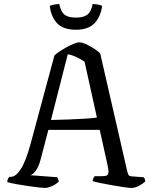

<svg xmlns="http://www.w3.org/2000/svg" viewBox="-20 -929 750 949"><path d="M202 0Q195 0 172 -2.5Q149 -5 118.5 -9.5Q88 -14 60 -19Q32 -24 16 -29Q16 -46 27 -55H34Q58 -55 83 -93.5Q108 -132 132 -221L249 -655Q257 -663 273.5 -674Q290 -685 309 -695.5Q328 -706 345.5 -713Q363 -720 372 -720Q384 -720 403.5 -711.5Q423 -703 443 -690Q463 -677 475 -666L609 -82Q612 -70 615.5 -64Q619 -58 634 -57L690 -53Q692 -50 694.5 -47Q697 -44 698 -32Q688 -22 667.5 -11Q647 0 630 0Q619 0 592 -4Q565 -8 533.5 -13.5Q502 -19 475.5 -24.5Q449 -30 438 -34Q438 -41 441.5 -48Q445 -55 448 -58H476Q493 -58 503 -60Q513 -62 515.5 -73Q518 -84 512 -111L473 -287H219L180 -138Q171 -105 157.5 -86Q144 -67 130 -63L263 -53Q264 -50 267 -44.5Q270 -39 270 -31Q257 -18 236.5 -9Q216 0 202 0ZM232 -336Q276 -337 320.5 -338.5Q365 -340 402 -342.5Q439 -345 459 -348L398 -624Q354 -654 315 -661ZM355 -782Q292 -782 262 -814.5Q232 -847 226 -900Q233 -903 245.5 -906Q258 -909 273 -909Q281 -870 299.5 -856Q318 -842 355 -842Q391 -842 410.5 -855.5Q430 -869 438 -909Q454 -909 466.5 -906Q479 -903 485 -900Q477 -844 446 -813Q415 -782 355 -782Z"/></svg>

Font: Texturina Light
Style: Regular
Weight: 300
Designer: Guillermo Torres Carreño
Foundry: Omnibus-Type
Version: Version 1.002; ttfautohint (v1.8.3)